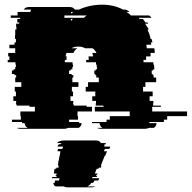

<svg xmlns="http://www.w3.org/2000/svg" viewBox="-20 -550 819 820"><path d="M630 -74H779V-54H694V-39H680V-29H618V-24H649Q647 -10 637 -4H615Q610 0 600 0H409Q400 0 395 -4H417Q407 -10 405 -24H373V-29H435V-39H449V-54H534V-74H385V-94H422V-99H389V-109H390V-119H374V-139H387V-159H346V-179H356V-199H402V-219H391V-229H387V-234H383V-249H389V-254H394V-264H393V-274H390V-284H348V-294H359V-296Q359 -300 358.5 -303Q358 -306 358 -309H378Q377 -314 376 -317.5Q375 -321 374 -324H392Q386 -337 375 -344H343Q332 -351 314 -351Q296 -351 286 -344H310Q305 -340 300.5 -335.5Q296 -331 294 -324H264Q262 -320 260 -309H265Q264 -305 264 -296V-294H257V-284H290V-274H292V-264H289V-254H282V-249H275V-234H286V-229H293V-219H289V-199H315V-179H287V-159H292V-139H281V-119H293V-109H292V-104H295V-99H350V-94H373V-74H311V-54H313V-39H275V-29H318V-24H329Q327 -10 316 -4H270Q265 0 256 0H66Q57 0 52 -4H98Q87 -10 85 -24H74V-29H31V-39H69V-54H67V-74H129V-94H106V-99H51V-104H48V-109H49V-119H37V-139H48V-159H43V-179H71V-199H45V-219H49V-229H42V-234H31V-249H38V-254H45V-264H48V-274H46V-284H13V-294H20V-309H15V-324H45V-344H20V-359H42V-369H48V-384H44V-399H45V-424H50V-434H49V-449H62V-454H54V-469H66V-474H26V-484H55V-499H109Q111 -505 113 -509H81Q89 -520 103 -520H278Q292 -520 300 -509H317Q339 -519 364 -524.5Q389 -530 416 -530Q466 -530 506 -509H517Q522 -507 526 -504.5Q530 -502 534 -499H520Q525 -496 530 -492.5Q535 -489 539 -484H617Q623 -480 627 -474H572Q573 -473 574 -472Q575 -471 576 -469H590Q593 -465 596 -461.5Q599 -458 601 -454H610L613 -449H600L609 -434H610Q612 -429 615 -424H610Q615 -413 618 -404Q618 -403 620 -399H619Q621 -395 621.5 -391.5Q622 -388 623 -384H627Q629 -380 629.5 -376.5Q630 -373 631 -369H624Q626 -363 626 -359H605Q606 -355 606 -351.5Q606 -348 607 -344H639Q640 -340 640.5 -334.5Q641 -329 641 -324H623V-309H604V-294H593V-284H635V-274H638V-264H639V-254H634V-249H628V-234H632V-229H636V-219H647V-199H601V-179H591V-159H632V-139H619V-119H635V-109H634V-99H667V-94H630ZM294 -499H283Q283 -498 283.5 -496.5Q284 -495 284 -493V-492Q286 -494 289 -496Q292 -498 294 -499ZM255 -484V-474H338L350 -484ZM283 -469V-460Q285 -463 291 -469ZM426 76H451Q450 77 450 79L447 86H428L424 96H437L429 116H427L411 156H413L411 161H413L411 166H402L400 171H393L385 191H397L395 196H392L390 201H395L393 206H375L373 211H404L401 218Q401 219 400.5 219.5Q400 220 400 221H383Q381 227 377 231H370Q364 241 353 246H389Q385 247 380.5 248.5Q376 250 370 250H265Q257 250 253 246H217Q208 241 208 231H214V228L215 221H232L234 211H202L203 206H221L222 201H218V196H222V191H210L213 171H220L221 166H230L231 161H229L230 156H227L228 151L230 136H231L234 116H235L238 96H226L227 89V86H246Q247 84 248 81Q249 78 250 76H225L231 66H238L243 61H223Q234 50 252 50H392Q405 50 411 61H431L433 66H426Z"/></svg>

Font: Rubik Glitch
Style: Regular
Weight: 400
Designer: Hubert and Fischer, NaN
Foundry: Hubert and Fischer, NaN
Version: Version 2.200